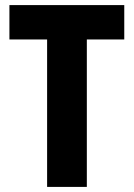

<svg xmlns="http://www.w3.org/2000/svg" viewBox="-20 -734 526 754"><path d="M321 0H165V-579H17V-714H468V-579H321Z"/></svg>

Font: Noto Sans Armenian Condensed ExtraBold
Style: Regular
Weight: 800
Width: 3
Designer: Monotype Design Team
Foundry: Monotype Imaging Inc.
Version: Version 2.008; ttfautohint (v1.8.4.7-5d5b)